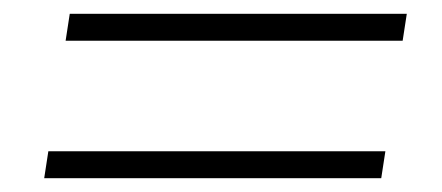

<svg xmlns="http://www.w3.org/2000/svg" viewBox="-20 -426 640 278"><path d="M75 -367 81 -406H569L563 -367ZM44 -168 50 -207H538L532 -168Z"/></svg>

Font: Nunito Sans ExtraLight
Style: Italic
Weight: 200
Italic angle: -9°
Designer: Vernon Adams
Foundry: Vernon Adams
Version: Version 3.006; ttfautohint (v1.8.3)